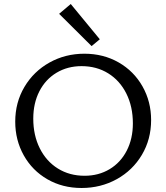

<svg xmlns="http://www.w3.org/2000/svg" viewBox="-20 -932 829 958"><path d="M56 -325Q56 -421 102 -498.5Q148 -576 227 -620Q306 -664 401 -664Q496 -664 572 -620.5Q648 -577 691 -501Q734 -425 734 -333Q734 -237 688 -159.5Q642 -82 562.5 -38Q483 6 387 6Q292 6 216.5 -37.5Q141 -81 98.5 -157Q56 -233 56 -325ZM643 -316Q643 -400 610.5 -465Q578 -530 520 -566Q462 -602 387 -602Q317 -602 262 -569Q207 -536 176.5 -476.5Q146 -417 146 -340Q146 -257 178.5 -192Q211 -127 269 -91Q327 -55 402 -55Q472 -55 527 -88Q582 -121 612.5 -180.5Q643 -240 643 -316ZM275 -863 333 -912 478 -736 437 -702Z"/></svg>

Font: Ysabeau Medium
Style: Regular
Weight: 500
Designer: Christian Thalmann (Catharsis Fonts)
Version: Version 0.003